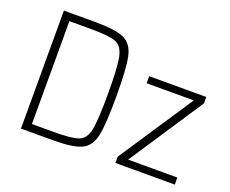

<svg xmlns="http://www.w3.org/2000/svg" viewBox="-112 -870 1260 1052"><g transform="rotate(20 518.0 -344.0)"><path d="M95 -688H279Q399 -688 448 -664.5Q497 -641 511.5 -574Q526 -507 526 -344Q526 -181 511.5 -114Q497 -47 448 -23.5Q399 0 279 0H95ZM478 -344Q478 -498 465.5 -556Q453 -614 413.5 -629Q374 -644 267 -644H143V-44H267Q376 -44 415 -59Q454 -74 466 -131Q478 -188 478 -344ZM646 0V-37L932 -469H657V-510H990V-473L705 -41H992V0Z"/></g></svg>

Font: Saira Semi Condensed ExtraLight
Style: Regular
Weight: 200
Width: 4
Designer: Hector Gatti with collaboration of the Omnibus-Type team
Foundry: Omnibus-Type
Version: Version 1.001; ttfautohint (v1.8)